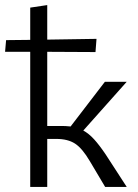

<svg xmlns="http://www.w3.org/2000/svg" viewBox="-41 -736 542 756"><path d="M375 -128 458 0H373L313 -101Q283 -152 254.5 -170.5Q226 -189 181 -189H145V0H78V-532H-21L-17 -578L78 -579V-706L145 -716V-580L339 -583L335 -531L145 -532V-240H203Q217 -240 237 -238L372 -414H458L287 -222Q309 -210 329.5 -187.5Q350 -165 375 -128Z"/></svg>

Font: Ysabeau Infant
Style: Regular
Weight: 400
Designer: Christian Thalmann (Catharsis Fonts)
Version: Version 0.003